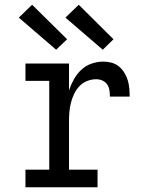

<svg xmlns="http://www.w3.org/2000/svg" viewBox="-20 -787 640 807"><path d="M87 0V-74H187V-447H87V-520H270V-407Q278 -431 290.5 -453.5Q303 -476 321.5 -493.5Q340 -511 364.5 -519.5Q389 -528 414 -528Q432 -528 449 -523.5Q466 -519 479.5 -508Q493 -497 502.5 -481.5Q512 -466 517 -449.5Q522 -433 523.5 -415.5Q525 -398 525 -381H442Q442 -394 440 -407.5Q438 -421 430.5 -432Q423 -443 410.5 -448.5Q398 -454 384 -454Q365 -454 346 -446.5Q327 -439 313.5 -424.5Q300 -410 291.5 -392Q283 -374 278 -354.5Q273 -335 271.5 -315Q270 -295 270 -276V-74H390V0ZM412 -578 255 -713 311 -767 457 -622ZM216 -578 59 -713 115 -767 262 -622Z"/></svg>

Font: Iosevka HT Extended
Style: Regular
Weight: 400
Width: 7
Monospace: yes
Designer: Belleve Invis
Foundry: Belleve Invis
Version: Version 32.3.0; ttfautohint (v1.8.4)